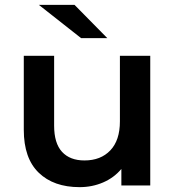

<svg xmlns="http://www.w3.org/2000/svg" viewBox="-20 -764 721 791"><path d="M599 -534V0H480V-68Q450 -32 405 -12.5Q360 7 308 7Q201 7 139.5 -52.5Q78 -112 78 -229V-534H203V-246Q203 -174 235.5 -138.5Q268 -103 328 -103Q395 -103 434.5 -144.5Q474 -186 474 -264V-534ZM140 -744H287L422 -607H314Z"/></svg>

Font: mBank SemiBold
Style: Regular
Weight: 600
Designer: Julieta Ulanovsky
Foundry: Julieta Ulanovsky
Version: Version 7.200